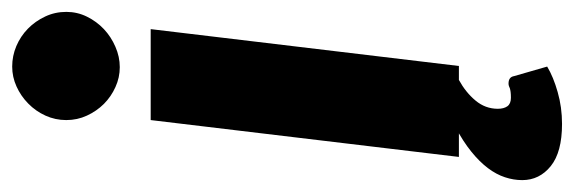

<svg xmlns="http://www.w3.org/2000/svg" viewBox="-364 -451 965 323"><g transform="rotate(-90 118.5 -289.5)"><path d="M0 0ZM231 -518.5 169 0H16L78 -518.5ZM260 -660.5Q260 -642 252 -625.8Q244 -609.5 231 -597.2Q218 -585 201.2 -577.8Q184.5 -570.5 167 -570.5Q149.5 -570.5 133.5 -577.8Q117.5 -585 105.2 -597.2Q93 -609.5 85.5 -625.8Q78 -642 78 -660.5Q78 -679 85.5 -695.5Q93 -712 105.8 -724.5Q118.5 -737 134.5 -744.2Q150.5 -751.5 168 -751.5Q186 -751.5 202.5 -744.5Q219 -737.5 231.8 -725Q244.5 -712.5 252.2 -696Q260 -679.5 260 -660.5ZM139.5 83.5Q150.5 83.5 152 93L168 148.5Q150.5 159 125 166.2Q99.5 173.5 71.5 173.5Q24 173.5 0.5 154.5Q-23 135.5 -23 106.5Q-23 92 -18.2 77.5Q-13.5 63 -2.8 48.8Q8 34.5 25 20.8Q42 7 66.5 -6L145.5 0Q124.5 11.5 110.8 28Q97 44.5 97 65.5Q97 75.5 101.2 81.5Q105.5 87.5 115.5 87.5Q121.5 87.5 125.2 87Q129 86.5 131.2 85.8Q133.5 85 135.2 84.2Q137 83.5 139.5 83.5Z"/></g></svg>

Font: Lato Black
Style: Italic
Weight: 900
Italic angle: -7°
Designer: Lukasz Dziedzic
Foundry: tyPoland Lukasz Dziedzic
Version: Version 2.007; 2014-02-27